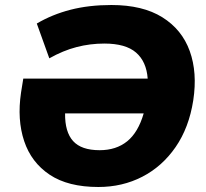

<svg xmlns="http://www.w3.org/2000/svg" viewBox="-20 -736 824 767"><path d="M373 11Q252 11 178.5 -38Q105 -87 76.5 -172.5Q48 -258 64 -366L73 -422H570Q565 -490 523.5 -526Q482 -562 397 -562Q340 -562 286 -548Q232 -534 177 -503L127 -642Q188 -678 261.5 -697Q335 -716 425 -716Q550 -716 628.5 -667Q707 -618 738 -532Q769 -446 752 -335Q735 -226 681.5 -148.5Q628 -71 548.5 -30Q469 11 373 11ZM378 -136Q444 -136 488 -171.5Q532 -207 554 -283H240Q239 -209 272 -172.5Q305 -136 378 -136Z"/></svg>

Font: Winston ExtraBold
Style: Italic
Weight: 800
Italic angle: -9°
Designer: Original fonts by Vernon Adams / Changes by Cristiano Sobral
Foundry: Original fonts by Vernon Adams / Changes by Cristiano Sobral
Version: Version 2.503;July 17, 2020;FontCreator 13.0.0.2655 64-bit